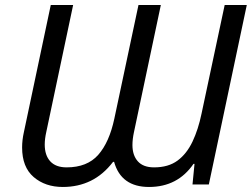

<svg xmlns="http://www.w3.org/2000/svg" viewBox="-20 -734 1002 764"><path d="M230 10Q160 10 114 -29.5Q68 -69 68 -147Q68 -177 75 -208L182 -714H271L164 -208Q158 -181 158 -159Q158 -116 180 -92Q202 -68 245 -68Q327 -68 371 -118Q415 -168 435 -262L531 -714H620L513 -208Q507 -180 507 -157Q507 -116 528.5 -92Q550 -68 593 -68Q650 -68 686.5 -95Q723 -122 746 -170.5Q769 -219 782 -282L874 -714H962L811 0H746L754 -82H750Q687 10 573 10Q462 10 434 -90H430Q391 -39 341 -14.5Q291 10 230 10Z"/></svg>

Font: Noto Sans
Style: Italic
Weight: 400
Italic angle: -12°
Designer: Monotype Design Team
Foundry: Monotype Imaging Inc.
Version: Version 2.013; ttfautohint (v1.8.4.7-5d5b)